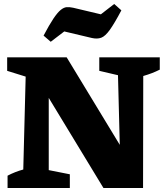

<svg xmlns="http://www.w3.org/2000/svg" viewBox="-20 -945 828 965"><path d="M479 -657H783V-595Q763 -585 743.5 -577.5Q724 -570 700 -563L699 0H500L225 -453V-90L331 -69V0H18V-62Q56 -82 97 -93L109 -560L16 -589V-657H315L582 -217L573 -567L479 -589ZM235 -735 199 -766Q228 -821 248.5 -851.5Q269 -882 285 -895Q301 -908 315.5 -909Q330 -910 348 -906L487 -873L554 -925L590 -893Q555 -827 532 -795Q509 -763 489 -755.5Q469 -748 442 -754L303 -787Z"/></svg>

Font: Piazzolla ExtraBold
Style: Regular
Weight: 800
Designer: Juan Pablo del Peral
Foundry: Huerta Tipografica
Version: Version 1.330